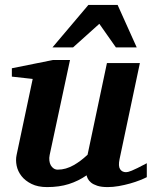

<svg xmlns="http://www.w3.org/2000/svg" viewBox="-20 -742 614 774"><path d="M571.8 -27.8Q561.5 -22.5 543.7 -15.4Q525.9 -8.3 504.2 -2.2Q482.4 3.9 459 8.1Q435.5 12.2 414.1 12.2Q388.2 12.2 372.1 6.8Q356 1.5 346.9 -6.1Q337.9 -13.7 334 -21.7Q330.1 -29.8 329.1 -35.2Q295.9 -12.2 257.3 0Q218.8 12.2 169.9 12.2Q132.8 12.2 107.2 -0.5Q81.5 -13.2 66.7 -32.2Q51.8 -51.3 47.1 -74Q42.5 -96.7 46.9 -117.2L111.8 -423.8L27.8 -433.1V-466.8L192.9 -500H262.2L180.2 -117.2Q177.7 -105.5 179 -94.7Q180.2 -84 184.6 -75.9Q189 -67.9 196.3 -63Q203.6 -58.1 212.9 -58.1Q229.5 -58.1 245.4 -62.7Q261.2 -67.4 276.1 -75.7Q291 -84 305.2 -94.7Q319.3 -105.5 333 -118.2L411.1 -487.8H543.9L461.9 -100.1Q456.1 -72.3 464.1 -60.1Q472.2 -47.9 487.8 -47.9Q491.7 -47.9 496.8 -49.1Q502 -50.3 511 -54Q520 -57.6 534.4 -64.7Q548.8 -71.8 571.8 -84ZM447.3 -550.8 380.4 -646 274.4 -550.8H191.4L336.4 -722.2H454.1L531.2 -550.8Z"/></svg>

Font: Charis SIL Am
Style: Bold Italic
Weight: 700
Italic angle: -11°
Foundry: SIL International
Version: Version 5.000